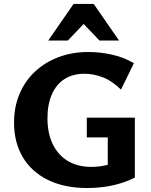

<svg xmlns="http://www.w3.org/2000/svg" viewBox="-20 -936 765 971"><path d="M423 15Q305 15 221.5 -26.5Q138 -68 94.5 -142.5Q51 -217 51 -316Q51 -395 78.5 -460.5Q106 -526 156.5 -573.5Q207 -621 276 -647Q345 -673 428 -673Q486 -673 547 -659.5Q608 -646 657 -616L592 -483Q544 -529 497.5 -546Q451 -563 408 -563Q348 -563 306 -536Q264 -509 242 -458Q220 -407 220 -338Q220 -261 247.5 -205.5Q275 -150 324.5 -121Q374 -92 442 -92Q480 -92 516.5 -100.5Q553 -109 583 -128L525 -61V-241H419V-341H662V-38Q627 -20 586.5 -8Q546 4 504.5 9.5Q463 15 423 15ZM483 -731 379 -840 352 -916H454L582 -731ZM224 -731 352 -916H454L428 -841L323 -731Z"/></svg>

Font: Ysabeau Office ExtraBold
Style: Regular
Weight: 800
Designer: Christian Thalmann (Catharsis Fonts)
Version: Version 2.001;gftools[0.9.30]; featfreeze: tnum,lnum,ss02